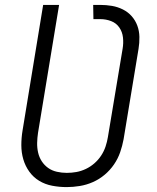

<svg xmlns="http://www.w3.org/2000/svg" viewBox="-20 -755 640 783"><path d="M252 8Q222 8 193 2.5Q164 -3 140 -17.5Q116 -32 99.5 -55Q83 -78 75 -105.5Q67 -133 67 -163Q67 -193 72 -223L156 -735H221L135 -213Q132 -193 131.5 -172.5Q131 -152 135.5 -132.5Q140 -113 150.5 -97Q161 -81 176.5 -70Q192 -59 212 -54.5Q232 -50 252 -50Q272 -50 291.5 -53.5Q311 -57 330 -66Q349 -75 365 -89Q381 -103 392.5 -120.5Q404 -138 410.5 -157.5Q417 -177 420 -196L480 -556Q484 -579 481.5 -602Q479 -625 466.5 -643Q454 -661 433 -669Q412 -677 389 -677H361L360 -735H388Q413 -735 436.5 -731Q460 -727 481 -716.5Q502 -706 517 -689Q532 -672 540 -650.5Q548 -629 548.5 -604.5Q549 -580 545 -556L484 -187Q479 -160 470 -134Q461 -108 445 -84.5Q429 -61 407 -42.5Q385 -24 359 -12.5Q333 -1 305.5 3.5Q278 8 252 8Z"/></svg>

Font: Iosevka Light Extended
Style: Italic
Weight: 300
Width: 7
Italic angle: -9°
Monospace: yes
Designer: Belleve Invis
Foundry: Belleve Invis
Version: Version 32.5.0; ttfautohint (v1.8.4)